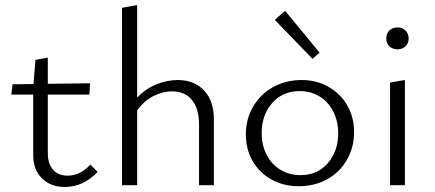

<svg xmlns="http://www.w3.org/2000/svg" viewBox="-20 -736 1728 763"><path d="M368 -53Q311 7 238 7Q181 7 146.5 -27.5Q112 -62 112 -118V-360H25L30 -401L113 -402L121 -498L170 -507V-403L338 -405L335 -360H170V-128Q170 -85 191 -61.5Q212 -38 249 -38Q299 -38 339 -82Z M830 -261V0H771V-242Q771 -304 743 -338.5Q715 -373 664 -373Q626 -373 589 -354Q552 -335 525 -297V0H465V-705L525 -716V-348Q558 -383 601 -400.5Q644 -418 686 -418Q752 -418 791 -376.5Q830 -335 830 -261Z M1072 -657 1113 -693 1250 -527 1222 -502ZM957 -202Q957 -263 986 -312.5Q1015 -362 1065.5 -390Q1116 -418 1179 -418Q1238 -418 1285.5 -391Q1333 -364 1360 -317Q1387 -270 1387 -212Q1387 -150 1358.5 -100.5Q1330 -51 1280 -23.5Q1230 4 1167 4Q1107 4 1059 -22.5Q1011 -49 984 -96Q957 -143 957 -202ZM1324 -206Q1324 -255 1304 -293.5Q1284 -332 1249.5 -353Q1215 -374 1171 -374Q1103 -374 1061.5 -326.5Q1020 -279 1020 -208Q1020 -158 1040 -120Q1060 -82 1095 -61Q1130 -40 1174 -40Q1242 -40 1283 -88Q1324 -136 1324 -206Z M1515 -583Q1515 -603 1527.5 -615Q1540 -627 1560 -627Q1579 -627 1591.5 -614.5Q1604 -602 1604 -583Q1604 -564 1591.5 -552Q1579 -540 1560 -540Q1540 -540 1527.5 -552Q1515 -564 1515 -583ZM1530 -408 1589 -418V0H1530Z"/></svg>

Font: Ysabeau Infant Semilight
Style: Regular
Weight: 300
Designer: Christian Thalmann (Catharsis Fonts)
Version: Version 0.003